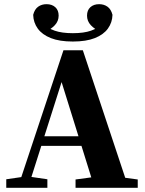

<svg xmlns="http://www.w3.org/2000/svg" viewBox="-20 -900 693 920"><path d="M10 0V-41L100 -54H118L207 -41V0ZM65 0 284 -659H377L596 0H433L266 -536H285L280 -522L114 0ZM162 -201V-247H448V-201ZM342 0V-40L454 -55H530L640 -40V0ZM329 -701Q265 -701 223.5 -717.5Q182 -734 161 -763Q140 -792 139 -829Q146 -856 163 -868Q180 -880 203 -880Q229 -880 245 -865.5Q261 -851 261 -825Q261 -799 243 -779.5Q225 -760 196 -748L179 -790Q208 -765 242 -753Q276 -741 329 -741Q382 -741 416 -753Q450 -765 479 -790L462 -748Q433 -760 415 -779.5Q397 -799 397 -825Q397 -851 413 -865.5Q429 -880 455 -880Q478 -880 495 -868Q512 -856 519 -829Q518 -792 497 -763Q476 -734 434.5 -717.5Q393 -701 329 -701Z"/></svg>

Font: Source Serif 4 36pt
Style: Bold
Weight: 700
Designer: Frank Grießhammer
Foundry: Adobe Systems Incorporated
Version: Version 4.004;hotconv 1.0.116;makeotfexe 2.5.65601